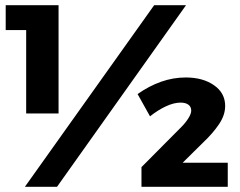

<svg xmlns="http://www.w3.org/2000/svg" viewBox="-20 -721 925 741"><path d="M2 -701H206V-283H81V-605H2ZM575 -701H698L200 0H76ZM680 -231Q696 -247 707 -264.5Q718 -282 718 -294Q718 -309 707 -317Q696 -325 677 -325Q651 -325 620 -310.5Q589 -296 559 -272L511 -358Q555 -389 601.5 -405.5Q648 -422 697 -422Q763 -422 806 -392Q849 -362 849 -312Q849 -277 825.5 -242Q802 -207 765 -172L685 -93H859V0H526V-76Z"/></svg>

Font: Alexandria
Style: Bold
Weight: 700
Designer: Mohamed Gaber
Foundry: Kief Type Foundry
Version: Version 5.100